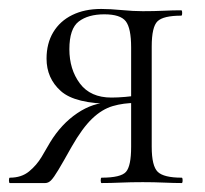

<svg xmlns="http://www.w3.org/2000/svg" viewBox="-20 -409 458 429"><path d="M386 -12Q388 -12 388 -6Q388 0 386 0Q369 0 346.5 -1Q324 -2 299 -2Q272 -2 249.5 -1Q227 0 207 0Q205 0 205 -6Q205 -12 207 -12Q250 -12 261.5 -25Q273 -38 273 -81V-181L284 -179Q256 -179 232 -172Q208 -165 186 -144Q164 -123 140 -81Q121 -47 110.5 -29.5Q100 -12 94 -6Q88 0 81 0H2Q0 0 0 -6Q0 -12 2 -12Q28 -12 45 -26Q62 -40 73 -58.5Q84 -77 92 -91Q117 -132 152.5 -156Q188 -180 225 -180L232 -177Q148 -177 116 -205.5Q84 -234 84 -278Q84 -312 99 -337Q114 -362 141.5 -375.5Q169 -389 206 -389Q226 -389 252 -386.5Q278 -384 299 -384Q324 -384 345.5 -385Q367 -386 385 -386Q387 -386 387 -380Q387 -374 385 -374Q345 -374 332 -361.5Q319 -349 319 -305V-81Q319 -38 332.5 -25Q346 -12 386 -12ZM135 -299Q135 -254 158.5 -222.5Q182 -191 229 -191Q243 -191 260 -192.5Q277 -194 287 -196L273 -189V-303Q273 -346 261 -361.5Q249 -377 213 -377Q177 -377 156 -361Q135 -345 135 -299Z"/></svg>

Font: Cormorant Garamond Light
Style: Regular
Weight: 300
Designer: Christian Thalmann (Catharsis Fonts)
Foundry: Catharsis Fonts
Version: Version 4.001